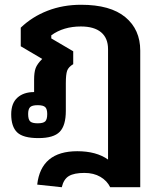

<svg xmlns="http://www.w3.org/2000/svg" viewBox="-20 -564 655 805"><path d="M136 210Q152 70 304 70Q384 70 433 105V-358Q433 -404 404 -428.5Q375 -453 319 -453Q246 -453 195 -416V-403L287 -349V-295Q267 -283 261.5 -267.5Q256 -252 256 -215V-99Q256 -38 230.5 -11.5Q205 15 141 15Q77 15 52 -9Q27 -33 27 -85Q27 -131 53 -154.5Q79 -178 123 -178V-230Q123 -261 129.5 -278.5Q136 -296 157 -317L67 -370V-448Q115 -494 179.5 -519Q244 -544 320 -544Q443 -544 505.5 -492Q568 -440 568 -352V221H442Q429 194 401 177.5Q373 161 334 161Q291 161 269 174Q247 187 239 221ZM178 -86Q178 -107 169.5 -115Q161 -123 138 -123Q115 -123 106.5 -115Q98 -107 98 -86Q98 -63 106.5 -55Q115 -47 138 -47Q161 -47 169.5 -55Q178 -63 178 -86Z"/></svg>

Font: Pridi Medium
Style: Regular
Weight: 500
Designer: Katatrad Team
Foundry: CadsonDemak
Version: Version 1.001